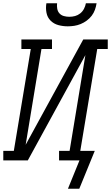

<svg xmlns="http://www.w3.org/2000/svg" viewBox="-33 -975 675 1167"><path d="M379 -815Q349 -815 321.5 -822.5Q294 -830 274.5 -849.5Q255 -869 249.5 -897.5Q244 -926 249 -955H314Q312 -938 315 -921.5Q318 -905 328.5 -893.5Q339 -882 355 -877.5Q371 -873 388 -873Q406 -873 423 -877.5Q440 -882 454.5 -893.5Q469 -905 477.5 -921.5Q486 -938 489 -955H554Q551 -935 544 -915.5Q537 -896 524.5 -879.5Q512 -863 494.5 -850Q477 -837 457.5 -829Q438 -821 418 -818Q398 -815 379 -815ZM380 172 450 0H326V-58H390L486 -640L136 0H-13V-58H51L154 -677H97V-735H283V-677H219L123 -95L473 -735H622V-677H558L455 -58H543L449 172Z"/></svg>

Font: Iosevka Slab Light Extended
Style: Italic
Weight: 300
Width: 7
Italic angle: -9°
Monospace: yes
Designer: Belleve Invis
Foundry: Belleve Invis
Version: Version 11.1.0; ttfautohint (v1.8.3)